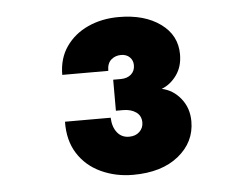

<svg xmlns="http://www.w3.org/2000/svg" viewBox="-41 -804 731 561"><g transform="rotate(-5 325.0 -523.5)"><path d="M328 -292Q277 -292 234 -312Q191 -332 166.5 -370.5Q142 -409 143 -464H277Q278 -437 291 -420.5Q304 -404 326 -404Q345 -404 356.5 -415Q368 -426 368 -442Q368 -462 353 -472.5Q338 -483 315 -483H294V-574H316Q335 -574 346.5 -584Q358 -594 358 -611Q358 -625 348.5 -634.5Q339 -644 323 -644Q306 -644 294 -633.5Q282 -623 282 -601H147Q147 -649 171 -683.5Q195 -718 235.5 -736.5Q276 -755 326 -755Q401 -755 448 -721Q495 -687 495 -631Q495 -595 477 -570Q459 -545 433 -535Q466 -528 488.5 -500Q511 -472 511 -433Q511 -372 461.5 -332Q412 -292 328 -292Z"/></g></svg>

Font: Azeret Mono Thin ExtraBold
Style: Regular
Weight: 800
Version: Version 1.002